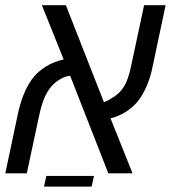

<svg xmlns="http://www.w3.org/2000/svg" viewBox="-38 -650 641 720"><path d="M81.5 -352.5Q102.1 -380.4 132.8 -399.7Q163.6 -418.9 200.7 -427.2L119.1 -630.4H209L351.6 -267.1Q364.7 -271 377.4 -279.8Q408.7 -296.4 425.8 -323.5Q442.9 -350.6 453.1 -399.9L502.4 -630.4H583L534.2 -399.9Q526.9 -364.3 516.1 -336.9Q505.4 -309.6 487.8 -282.2Q469.2 -254.9 440.7 -235.1Q412.1 -215.3 376.5 -206.1L459 0H368.2L225.1 -365.7Q207 -364.3 188 -353Q157.7 -335.9 139.4 -304.7Q121.1 -273.4 109.9 -221.7L62.5 0H-18.1L28.8 -221.7Q46.4 -303.7 81.5 -352.5ZM135.7 9.8H314.5L305.7 49.8H127Z"/></svg>

Font: Viking Open Sans
Style: Italic
Weight: 400
Italic angle: -12°
Foundry: Ascender Corporation
Version: Version 2.000